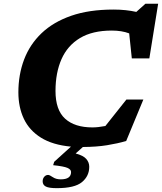

<svg xmlns="http://www.w3.org/2000/svg" viewBox="-20 -771 864 1024"><path d="M304 185.5Q359 185.5 359 146.5Q359 133 340 124.5Q321 116 263.5 110L269 92L358.5 11Q260.5 2 198.5 -36.8Q136.5 -75.5 107.2 -137.5Q78 -199.5 78 -278.5Q78 -373 108.5 -453.5Q139 -534 201.5 -593.8Q264 -653.5 359.5 -686.8Q455 -720 585 -720Q619.5 -720 649.8 -716.8Q680 -713.5 707 -707.5L755.5 -751H823.5L776.5 -459.5H683L669 -593Q629.5 -608 576 -608Q473 -608 406.5 -568Q340 -528 308 -455.5Q276 -383 276 -286Q276 -184.5 327.2 -138Q378.5 -91.5 473 -91.5Q502.5 -91.5 542 -99L654 -240H744.5L653 -19Q606.5 -5.5 551 3.5Q495.5 12.5 422 13L383.5 47.5Q424.5 58.5 440.2 76.8Q456 95 456 118.5Q456 168 417.2 200.2Q378.5 232.5 283 232.5Q241 232.5 224.2 223.8Q207.5 215 207.5 196Q207.5 181.5 216 171.8Q224.5 162 236.5 162Q244.5 162 261.5 173.8Q278.5 185.5 304 185.5Z"/></svg>

Font: Newsreader Caption
Style: Bold Italic
Weight: 700
Italic angle: -17°
Designer: Hugues Gentile
Foundry: Production Type
Version: Version 1.001